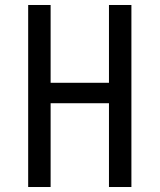

<svg xmlns="http://www.w3.org/2000/svg" viewBox="-20 -750 640 770"><path d="M93 0V-730H183V-418H417V-730H507V0H417V-336H183V0Z"/></svg>

Font: JetBrains Mono
Style: Regular
Weight: 400
Monospace: yes
Designer: Philipp Nurullin, Konstantin Bulenkov
Foundry: JetBrains
Version: Version 2.305